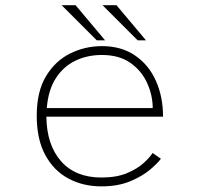

<svg xmlns="http://www.w3.org/2000/svg" viewBox="-20 -684 750 716"><path d="M580 -92Q568.5 -76 539.8 -51.5Q511 -27 465.5 -8Q420 11 358 11Q290 11 235.2 -18.2Q180.5 -47.5 148.8 -106Q117 -164.5 117 -252.5Q117 -342 151.2 -399.2Q185.5 -456.5 241 -484.2Q296.5 -512 360.5 -512Q432.5 -512 483.5 -477.2Q534.5 -442.5 561.2 -383Q588 -323.5 588 -249H153Q154 -144 207.5 -83Q261 -22 358 -22Q415 -22 454 -38.5Q493 -55 516.5 -76.8Q540 -98.5 549 -113.5ZM359.5 -479Q306 -479 261.5 -457.8Q217 -436.5 188.5 -392.8Q160 -349 154.5 -281H549.5Q549.5 -327.5 529.2 -373.2Q509 -419 467 -449Q425 -479 359.5 -479ZM524.5 -533.5H493.5L362.5 -664.5H414.5ZM372 -533.5H341L210 -664.5H262Z"/></svg>

Font: League Mono Thin
Style: Regular
Weight: 100
Width: 6
Designer: Tyler Finck
Foundry: The League of Moveable Type / Tyler Finck
Version: Version 2.300;RELEASE